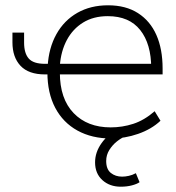

<svg xmlns="http://www.w3.org/2000/svg" viewBox="-20 -515 666 725"><path d="M400 8Q327 8 272.5 -22Q218 -52 188.5 -108Q159 -164 159 -242L167 -234H150Q88 -234 57.5 -266.5Q27 -299 27 -355V-392H71V-354Q71 -314 88.5 -294Q106 -274 150 -274H169L160 -265Q164 -334 193 -386Q222 -438 272 -466.5Q322 -495 388 -495Q455 -495 501 -465.5Q547 -436 570.5 -383Q594 -330 594 -256V-234H199L206 -241Q206 -142 258 -88Q310 -34 398 -34Q442 -34 483.5 -47.5Q525 -61 564 -95L586 -59Q552 -27 501.5 -9.5Q451 8 400 8ZM387 -454Q333 -454 294 -430Q255 -406 232.5 -364Q210 -322 206 -267L197 -274H571L551 -258Q551 -349 509.5 -401.5Q468 -454 387 -454ZM436 190Q394 190 366.5 165Q339 140 339 98Q339 60 363.5 25.5Q388 -9 431 -31L453 0Q438 6 421.5 19Q405 32 393 51Q381 70 381 93Q381 124 398.5 138Q416 152 441 152Q453 152 466.5 149Q480 146 493 139L507 173Q497 180 478 185Q459 190 436 190Z"/></svg>

Font: Nunito Sans 10pt ExtraLight
Style: Regular
Weight: 250
Designer: Vernon Adams
Foundry: Vernon Adams
Version: Version 3.101;gftools[0.9.27]